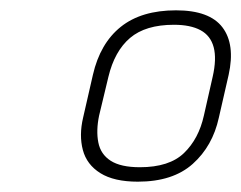

<svg xmlns="http://www.w3.org/2000/svg" viewBox="-20 -731 467 372"><path d="M404 -503 423 -586Q436 -645 411 -678Q386 -711 321 -711Q254 -711 214 -679Q174 -647 160 -586L141 -503Q133 -469 140.5 -440.5Q148 -412 174.5 -395.5Q201 -379 247 -379Q315 -379 353.5 -413.5Q392 -448 404 -503ZM392 -582 375 -507Q365 -462 336.5 -434.5Q308 -407 251 -407Q214 -407 194.5 -419.5Q175 -432 170.5 -455Q166 -478 172 -507L190 -582Q202 -632 232 -657.5Q262 -683 317 -683Q349 -683 368.5 -672.5Q388 -662 394 -639.5Q400 -617 392 -582Z"/></svg>

Font: Advent Pro ExtraLight
Style: Italic
Weight: 250
Italic angle: -12°
Version: Version 3.000